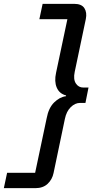

<svg xmlns="http://www.w3.org/2000/svg" viewBox="-75 -813 493 1000"><path d="M311 -793Q350 -793 364.5 -770.5Q379 -748 372 -714L314 -438Q306 -400 320 -378.5Q334 -357 359 -357H386L370 -277H342Q316 -277 293.5 -255Q271 -233 263 -194L204 88Q197 122 173 144.5Q149 167 109 167H-55L-38 87H108L168 -197Q178 -251 207 -279.5Q236 -308 269 -312V-316Q234 -325 220.5 -357Q207 -389 217 -434L276 -713H130L147 -793Z"/></svg>

Font: Mona Sans ExtraLight Medium
Style: Italic
Weight: 500
Italic angle: -11.6951°
Version: Version 2.000